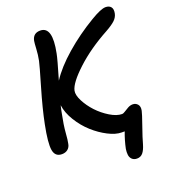

<svg xmlns="http://www.w3.org/2000/svg" viewBox="-159 -823 984 1120"><g transform="rotate(-20 333.5 -262.5)"><path d="M95.2 11.2Q52.7 11.2 45.4 -33.2Q38.1 -77.6 60.1 -187Q77.6 -275.9 114 -399.7Q150.4 -523.4 154.8 -545.9Q162.1 -582 163.8 -617.2Q165.5 -652.3 168 -666Q176.8 -710 221.2 -710Q298.3 -710 266.1 -551.8Q260.7 -521.5 224.1 -397.9Q267.6 -465.8 350.3 -537.8Q433.1 -609.9 532.2 -668.9Q597.2 -708 626 -708Q648.4 -708 659.2 -694.6Q669.9 -681.2 665 -655.8Q660.6 -632.8 642.1 -615Q623.5 -597.2 584 -575.2Q464.8 -510.3 382.3 -433.8Q299.8 -357.4 290 -312Q284.7 -286.1 304.7 -247.3Q324.7 -208.5 356.9 -173.8Q389.2 -139.2 430.4 -114Q471.7 -88.9 504.9 -88.9Q512.2 -88.9 524.2 -96.9Q536.1 -105 551 -113Q565.9 -121.1 581.1 -121.1Q599.6 -121.1 611.6 -107.2Q623.5 -93.3 618.2 -67.9Q615.2 -51.8 591.3 16.1Q567.4 84 558.1 119.1Q548.8 151.4 534.9 168.2Q521 185.1 498 185.1Q479 185.1 467.5 174.1Q456.1 163.1 454.1 146.2Q452.1 129.4 455.1 109.9Q465.3 60.1 483.9 11.2H465.8Q428.7 11.2 382.3 -12.7Q335.9 -36.6 294.7 -73.7Q253.4 -110.8 222.4 -161.1Q191.4 -211.4 185.1 -259.8Q178.7 -234.4 174.8 -211.9Q161.1 -145.5 157.7 -99.1Q154.3 -52.7 149.9 -34.2Q146.5 -12.7 131.8 -0.7Q117.2 11.2 95.2 11.2Z"/></g></svg>

Font: Shantell Sans Normal
Style: Italic
Weight: 500
Italic angle: -11.31°
Designer: Stephen Nixon, Anya Danilova, Shantell Martin
Foundry: Arrow Type
Version: Version 1.006;[559af2be0]